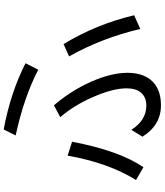

<svg xmlns="http://www.w3.org/2000/svg" viewBox="54 -902 891 1039"><g transform="rotate(-90 499.5 -382.5)"><path d="M641.6 -621.1Q489.3 -699.7 286.1 -743.2L318.4 -808.1Q517.6 -771 676.8 -689.9ZM316.4 -117.2Q368.2 -36.1 447.3 -36.1Q492.2 -36.1 516.6 -64Q541 -91.3 541 -143.1Q541 -216.3 494.1 -324.2Q450.2 -425.8 384.8 -502L449.2 -536.1Q529.3 -442.9 579.1 -330.1Q625 -222.7 625 -139.2Q625 -60.5 587.9 -13.7Q542 43 449.2 43Q341.8 43 279.3 -57.1ZM44.9 -91.8Q137.7 -241.2 176.8 -461.9L252 -438Q204.1 -184.1 114.3 -51.8ZM862.3 -68.8Q813.5 -276.9 713.9 -454.1L780.3 -483.9Q886.7 -310.1 936.5 -102.1Z"/></g></svg>

Font: UDEV Gothic 35
Style: Regular
Weight: 400
Version: v2.1.0; ttfautohint (v1.8.4.7-5d5b-dirty) -l 6 -r 45 -G 200 